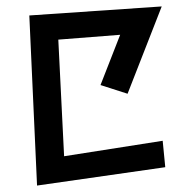

<svg xmlns="http://www.w3.org/2000/svg" viewBox="-20 -547 571 596"><path d="M71 -499 482 -527 376 -256 292 -283 353 -439 161 -424 179 -62 485 -110 493 -28 95 29Z"/></svg>

Font: Stick
Style: Regular
Weight: 400
Designer: Fontworks Inc.
Foundry: Fontworks Inc.
Version: Version 1.100